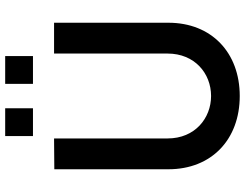

<svg xmlns="http://www.w3.org/2000/svg" viewBox="-124 -830 968 760"><g transform="rotate(-90 360.0 -450.0)"><path d="M360 15C531.5 15 650 -96.5 650 -267.5V-720H528V-270.5C528 -163.5 449.5 -98.5 360 -98.5C272.5 -98.5 192 -162 192 -270.5V-720L70 -719V-267.5C70 -96 188.5 15 360 15ZM201.5 -803.5H311.5V-913.5H201.5ZM408 -803.5H518V-913.5H408Z"/></g></svg>

Font: Manrope
Style: Bold
Weight: 700
Designer: Mikhail Sharanda
Foundry: Mikhail Sharanda
Version: Version 4.505;FEAKit 1.0